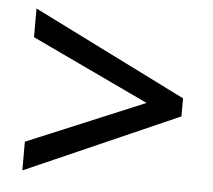

<svg xmlns="http://www.w3.org/2000/svg" viewBox="-42 -659 657 593"><g transform="rotate(5 286.0 -362.0)"><path d="M48 -200V-111L523 -320V-376L48 -613V-524L412 -352Z"/></g></svg>

Font: Noto Sans Bassa Vah Medium
Style: Regular
Weight: 500
Designer: Monotype Design Team
Foundry: Monotype Imaging Inc.
Version: Version 2.002